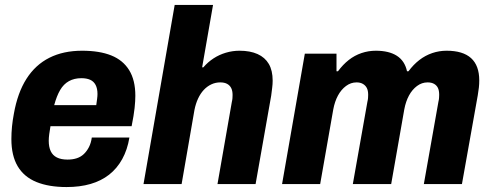

<svg xmlns="http://www.w3.org/2000/svg" viewBox="-20 -744 1986 776"><path d="M249 12Q177 12 127 -8.5Q77 -29 51.5 -72Q26 -115 26 -182Q26 -207 28.5 -232.5Q31 -258 36 -284Q51 -369 87 -425.5Q123 -482 179.5 -510.5Q236 -539 312 -539Q382 -539 429.5 -520Q477 -501 502 -460.5Q527 -420 527 -357Q527 -336 524 -307.5Q521 -279 512 -234H184Q181 -217 179 -202Q177 -187 177 -175Q177 -150 185 -133Q193 -116 210 -107.5Q227 -99 253 -99Q274 -99 290.5 -104.5Q307 -110 319 -121.5Q331 -133 339.5 -149.5Q348 -166 351 -188H503Q495 -139 474 -101Q453 -63 421 -38Q389 -13 346 -0.5Q303 12 249 12ZM199 -319H369Q371 -333 372.5 -344.5Q374 -356 374 -364Q374 -386 366.5 -400.5Q359 -415 344.5 -421.5Q330 -428 309 -428Q280 -428 258.5 -416Q237 -404 223 -380Q209 -356 199 -319Z M560 0 686 -724H841L797 -472H802Q820 -493 843 -508Q866 -523 893 -531Q920 -539 948 -539Q991 -539 1021 -525.5Q1051 -512 1066.5 -485.5Q1082 -459 1082 -418Q1082 -404 1080 -388.5Q1078 -373 1076 -357L1013 0H859L917 -332Q919 -340 919.5 -347Q920 -354 920 -360Q920 -377 914.5 -388Q909 -399 898 -405Q887 -411 870 -411Q851 -411 834 -403Q817 -395 803.5 -380.5Q790 -366 780.5 -345.5Q771 -325 766 -300L714 0Z M1120 0 1212 -527H1340V-456H1346Q1366 -483 1389.5 -501.5Q1413 -520 1441 -529.5Q1469 -539 1499 -539Q1552 -539 1584 -518.5Q1616 -498 1625 -456H1631Q1651 -483 1675 -501.5Q1699 -520 1727 -529.5Q1755 -539 1785 -539Q1851 -539 1884 -509Q1917 -479 1917 -419Q1917 -405 1915.5 -390.5Q1914 -376 1911 -359L1847 0H1693L1752 -333Q1754 -341 1754.5 -348Q1755 -355 1755 -361Q1755 -378 1750 -388.5Q1745 -399 1734.5 -405Q1724 -411 1708 -411Q1685 -411 1665.5 -396.5Q1646 -382 1633 -358Q1620 -334 1614 -302L1561 0H1406L1465 -333Q1467 -341 1467.5 -348Q1468 -355 1468 -361Q1468 -378 1462.5 -388.5Q1457 -399 1446.5 -405Q1436 -411 1421 -411Q1398 -411 1378.5 -396.5Q1359 -382 1346 -358Q1333 -334 1327 -302L1274 0Z"/></svg>

Font: Archivo SemiCondensed ExtraBold
Style: Italic
Weight: 800
Width: 4
Italic angle: -10°
Designer: Hector Gatti
Foundry: Omnibus-Type
Version: Version 2.001